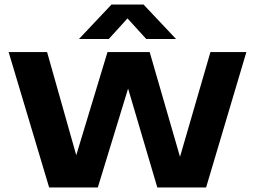

<svg xmlns="http://www.w3.org/2000/svg" viewBox="-20 -824 1121 844"><path d="M196 0 18 -595H187L334.5 -73.5H294.5L452.5 -595H638L789 -73.5H753.5L905 -595H1063L886 0H671.5L521 -509.5H566L410 0ZM327 -652.5 470 -804H611L754 -652.5H623L526.5 -758.5H554.5L458 -652.5Z"/></svg>

Font: Encode Sans SC SemiExpanded
Style: Bold
Weight: 700
Width: 6
Designer: Multiple Designers
Foundry: Impallari Type
Version: Version 3.002